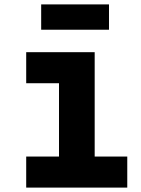

<svg xmlns="http://www.w3.org/2000/svg" viewBox="-20 -852 640 872"><path d="M99 -615H410V-141H558V0H99V-141H248V-474H99ZM167 -717V-832H475V-717Z"/></svg>

Font: Martian Mono Condensed
Style: Bold
Weight: 700
Width: 3
Designer: Roman Shamin
Foundry: Evil Martians
Version: Version 1.000